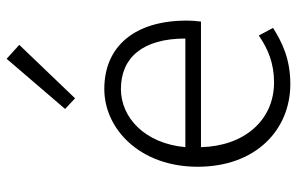

<svg xmlns="http://www.w3.org/2000/svg" viewBox="-178 -703 894 578"><g transform="rotate(-90 269.0 -414.0)"><path d="M305 13C381 13 431 -12 474 -39L451 -82C411 -54 367 -36 310 -36C195 -36 118 -127 115 -256H493C495 -270 496 -285 496 -299C496 -455 419 -547 290 -547C170 -547 56 -440 56 -266C56 -91 167 13 305 13ZM115 -303C126 -425 204 -497 290 -497C384 -497 442 -432 442 -303ZM262 -635 423 -803 381 -841 230 -665Z"/></g></svg>

Font: Noto Sans HK Light
Style: Regular
Weight: 300
Designer: Ryoko NISHIZUKA 西塚涼子 (kana, bopomofo & ideographs); Paul D. Hunt (Latin, Greek & Cyrillic); Sandoll Communications 산돌커뮤니
Foundry: Adobe
Version: Version 2.004;hotconv 1.0.118;makeotfexe 2.5.65603